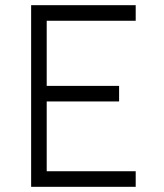

<svg xmlns="http://www.w3.org/2000/svg" viewBox="-20 -720 632 740"><path d="M100 0H503V-60H160V-329H439V-389H160V-640H503V-700H100Z"/></svg>

Font: Unageo
Style: Light
Weight: 300
Designer: Richard Sepsi
Foundry: Richard Sepsi
Version: Version 2.000